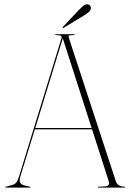

<svg xmlns="http://www.w3.org/2000/svg" viewBox="-20 -856 592 876"><path d="M119.5 -2Q119.5 0 117.5 0H6.5Q4.5 0 4.5 -2Q4.5 -4 6.5 -4L38.5 -13Q47 -15.5 53.5 -22.2Q60 -29 67.5 -53L260.5 -682Q263 -688 258.2 -692Q253.5 -696 235.5 -696Q231.5 -696 231.5 -698Q231.5 -700 234.5 -700H318.5Q320.5 -700 320.5 -698Q320.5 -696 317.5 -696Q297.5 -696 294.5 -693.2Q291.5 -690.5 294.5 -682L508.5 -29Q517 -4 549.5 -4Q551.5 -4 551.5 -2Q551.5 0 549.5 0H428.5Q426.5 0 426.5 -2Q426.5 -4 429.5 -4L463.5 -6Q472.5 -7 476 -13.5Q479.5 -20 476.5 -28L400 -266H139L73.5 -53Q67 -32 72 -22.8Q77 -13.5 91.5 -10L116.5 -4Q119.5 -4 119.5 -2ZM141 -272H398L266.5 -681ZM338.5 -809Q351.5 -822.5 361.2 -830.2Q371 -838 380.5 -836Q389 -834.5 392.2 -828.8Q395.5 -823 394.5 -816.5Q392.5 -807 384 -800Q375.5 -793 362.5 -785L271 -729.5Q267.5 -727 266 -729Q264.5 -731 267.5 -734Z"/></svg>

Font: Fraunces 144pt S000 Thin
Style: Regular
Weight: 100
Version: Version 1.000; ttfautohint (v1.8.3)